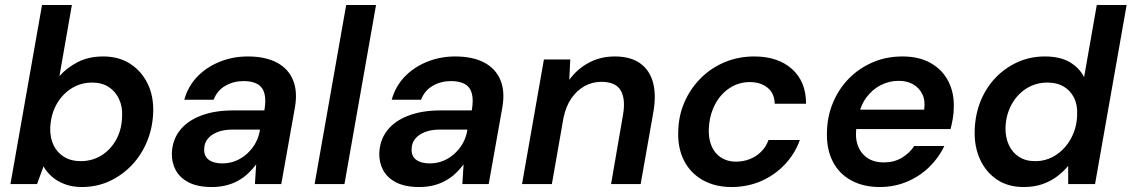

<svg xmlns="http://www.w3.org/2000/svg" viewBox="-20 -740 4550 772"><path d="M309 12Q271 12 240.5 0.5Q210 -11 188.5 -30Q167 -49 155 -71L129 0H22L149 -720H269L219 -434Q248 -467 292 -490Q336 -513 395 -513Q458 -513 503.5 -483.5Q549 -454 573.5 -404Q598 -354 596 -289Q594 -227 571.5 -172Q549 -117 510 -76Q471 -35 420 -11.5Q369 12 309 12ZM304 -92Q351 -92 388.5 -115.5Q426 -139 448 -180Q470 -221 471 -273Q473 -311 458.5 -342Q444 -373 416.5 -390.5Q389 -408 351 -408Q304 -408 266.5 -384Q229 -360 206.5 -319Q184 -278 182 -225Q181 -186 195.5 -156Q210 -126 238 -109Q266 -92 304 -92Z M832 12Q775 12 739 -6.5Q703 -25 686.5 -56Q670 -87 671 -124Q673 -177 703 -215.5Q733 -254 788 -275Q843 -296 917 -296H1043Q1050 -337 1043.5 -363Q1037 -389 1016 -401.5Q995 -414 959 -414Q919 -414 886 -395Q853 -376 839 -339H721Q736 -393 773 -431.5Q810 -470 863 -491.5Q916 -513 976 -513Q1047 -513 1093 -488.5Q1139 -464 1158 -418.5Q1177 -373 1166 -309L1111 0H1005L1010 -79Q996 -60 978 -43Q960 -26 937.5 -13.5Q915 -1 888.5 5.5Q862 12 832 12ZM874 -83Q903 -83 928.5 -93.5Q954 -104 974.5 -123Q995 -142 1008 -166Q1021 -190 1025 -217V-219H916Q880 -219 854.5 -209Q829 -199 815 -181.5Q801 -164 801 -140Q800 -112 819.5 -97.5Q839 -83 874 -83Z M1245 0 1372 -720H1492L1365 0Z M1666 12Q1609 12 1573 -6.5Q1537 -25 1520.5 -56Q1504 -87 1505 -124Q1507 -177 1537 -215.5Q1567 -254 1622 -275Q1677 -296 1751 -296H1877Q1884 -337 1877.5 -363Q1871 -389 1850 -401.5Q1829 -414 1793 -414Q1753 -414 1720 -395Q1687 -376 1673 -339H1555Q1570 -393 1607 -431.5Q1644 -470 1697 -491.5Q1750 -513 1810 -513Q1881 -513 1927 -488.5Q1973 -464 1992 -418.5Q2011 -373 2000 -309L1945 0H1839L1844 -79Q1830 -60 1812 -43Q1794 -26 1771.5 -13.5Q1749 -1 1722.5 5.5Q1696 12 1666 12ZM1708 -83Q1737 -83 1762.5 -93.5Q1788 -104 1808.5 -123Q1829 -142 1842 -166Q1855 -190 1859 -217V-219H1750Q1714 -219 1688.5 -209Q1663 -199 1649 -181.5Q1635 -164 1635 -140Q1634 -112 1653.5 -97.5Q1673 -83 1708 -83Z M2079 0 2167 -501H2273L2269 -419Q2300 -462 2347 -487.5Q2394 -513 2452 -513Q2516 -513 2554.5 -485Q2593 -457 2606 -407Q2619 -357 2607 -289L2556 0H2437L2485 -278Q2496 -341 2476 -376Q2456 -411 2398 -411Q2362 -411 2331 -394Q2300 -377 2278 -345.5Q2256 -314 2246 -268L2199 0Z M2921 12Q2855 12 2805.5 -16Q2756 -44 2730.5 -94Q2705 -144 2707 -209Q2708 -274 2732 -329Q2756 -384 2797.5 -425.5Q2839 -467 2894 -490Q2949 -513 3013 -513Q3108 -513 3164.5 -462.5Q3221 -412 3221 -323H3095Q3094 -365 3066 -387.5Q3038 -410 2995 -410Q2950 -410 2913 -385.5Q2876 -361 2854 -318Q2832 -275 2830 -220Q2829 -190 2836.5 -165.5Q2844 -141 2858.5 -124.5Q2873 -108 2893.5 -99Q2914 -90 2939 -90Q2968 -90 2994 -100Q3020 -110 3040 -129.5Q3060 -149 3070 -177H3196Q3176 -121 3135 -78Q3094 -35 3039.5 -11.5Q2985 12 2921 12Z M3517 12Q3451 12 3402 -15Q3353 -42 3328 -91.5Q3303 -141 3305 -208Q3306 -271 3329 -326.5Q3352 -382 3392.5 -423.5Q3433 -465 3488 -489Q3543 -513 3609 -513Q3676 -513 3723 -486Q3770 -459 3793.5 -412.5Q3817 -366 3815 -308Q3815 -286 3811 -263Q3807 -240 3802 -221H3391L3405 -299H3696Q3701 -336 3688.5 -361.5Q3676 -387 3651.5 -401Q3627 -415 3593 -415Q3556 -415 3522 -398Q3488 -381 3463.5 -348Q3439 -315 3430 -265L3425 -236Q3417 -192 3428 -158.5Q3439 -125 3466 -106Q3493 -87 3534 -87Q3575 -87 3606 -105.5Q3637 -124 3656 -153H3777Q3755 -106 3716.5 -68.5Q3678 -31 3627 -9.5Q3576 12 3517 12Z M4096 12Q4033 12 3988.5 -18Q3944 -48 3920.5 -99.5Q3897 -151 3899 -215Q3901 -280 3923 -334Q3945 -388 3983.5 -428Q4022 -468 4072.5 -490.5Q4123 -513 4181 -513Q4243 -513 4281.5 -490Q4320 -467 4339 -430L4390 -720H4510L4383 0H4275V-73Q4257 -51 4231.5 -31.5Q4206 -12 4172.5 0Q4139 12 4096 12ZM4142 -92Q4189 -92 4227 -117.5Q4265 -143 4287.5 -185.5Q4310 -228 4311 -279Q4313 -318 4298.5 -347Q4284 -376 4257 -392Q4230 -408 4192 -408Q4145 -408 4107.5 -384.5Q4070 -361 4047.5 -320Q4025 -279 4023 -228Q4022 -189 4036 -158Q4050 -127 4077 -109.5Q4104 -92 4142 -92Z"/></svg>

Font: DM Sans 18pt SemiBold
Style: Italic
Weight: 600
Italic angle: -10°
Designer: Colophon Foundry, Jonny Pinhorn
Foundry: Colophon Foundry
Version: Version 4.004;gftools[0.9.30]